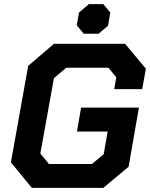

<svg xmlns="http://www.w3.org/2000/svg" viewBox="-20 -913 729 933"><path d="M33 -124 117 -593 242 -700H588L689 -579L671 -480H535L545 -537L507 -584H302L242 -533L176 -167L218 -116H427L484 -164L503 -274H354L374 -390H655L605 -103L482 0H135ZM353 -790 364 -852 412 -893H482L516 -852L505 -788L459 -749H387Z"/></svg>

Font: Chakra Petch
Style: Bold Italic
Weight: 700
Italic angle: -10°
Designer: Katatrad Aksorn Co.,Ltd.
Foundry: Cadson Demak Co.,Ltd.
Version: Version 1.000; ttfautohint (v1.6)